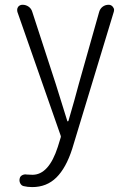

<svg xmlns="http://www.w3.org/2000/svg" viewBox="-20 -550 540 793"><path d="M113.3 222.7Q93.8 222.7 78.1 218.8Q68.4 216.8 63.5 207Q58.6 197.3 61.5 186.5Q63.5 177.7 72.3 173.3Q81.1 168.9 90.8 170.9Q100.6 171.9 114.3 171.9Q181.6 171.9 218.8 56.6L230.5 18.6Q232.4 14.6 230.5 9.8L51.8 -501Q50.8 -504.9 50.8 -508.8Q50.8 -515.6 54.7 -521.5Q61.5 -530.3 73.2 -530.3Q86.9 -530.3 98.1 -522.5Q109.4 -514.6 113.3 -501L210 -204.1Q252 -69.3 257.8 -50.8Q257.8 -48.8 259.8 -48.8Q261.7 -48.8 262.7 -50.8Q289.1 -140.6 305.7 -204.1L389.6 -501Q393.6 -514.6 404.3 -522.5Q415 -530.3 428.7 -530.3Q439.5 -530.3 446.3 -521.5Q451.2 -515.6 451.2 -508.8Q451.2 -504.9 450.2 -502L278.3 64.5Q252.9 143.6 212.9 183.1Q172.9 222.7 113.3 222.7Z"/></svg>

Font: Gen Jyuu Gothic L Monospace Light
Style: Regular
Weight: 300
Designer: [Source Han Sans]
Ryoko NISHIZUKA  (kana & ideographs); Paul D. Hunt (Latin, Greek & Cyrillic); Wenlong ZHANG  (bopomofo
Version: Version 1.002.20150607